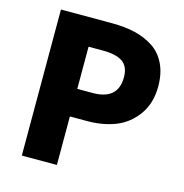

<svg xmlns="http://www.w3.org/2000/svg" viewBox="-109 -845 905 945"><g transform="rotate(15 343.5 -372.0)"><path d="M85.9 0V-744.1H346.7Q411.1 -744.1 463.4 -731.9Q515.6 -719.7 557.6 -692.4Q599.6 -665 623 -616.7Q646.5 -568.4 646.5 -502Q646.5 -417 604.5 -357.9Q562.5 -298.8 498 -272.9Q433.6 -247.1 351.6 -247.1H264.6V0ZM264.6 -387.7H342.8Q471.7 -387.7 471.7 -502Q471.7 -556.6 438.5 -579.6Q405.3 -602.5 337.9 -602.5H264.6Z"/></g></svg>

Font: Bpmf Zihi Sans Heavy
Style: Heavy
Weight: 900
Foundry: But Ko
Version: Version 1.320